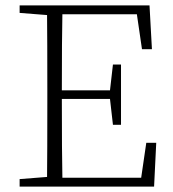

<svg xmlns="http://www.w3.org/2000/svg" viewBox="-20 -694 642 714"><path d="M524 -163H561L553 0H53V-28L155 -36Q156 -127 156 -310V-364Q156 -547 155 -638L53 -646V-674H536L545 -511H508L489 -641H212Q210 -552 210 -358H389L400 -454H430V-230H400L389 -326H210Q210 -123 212 -33H505Z"/></svg>

Font: TypoPRO Source Serif Pro
Style: Regular
Weight: 300
Designer: Frank Grießhammer
Foundry: Adobe Systems Incorporated
Version: Version 1.017;PS (version unavailable);hotconv 1.0.79;makeot